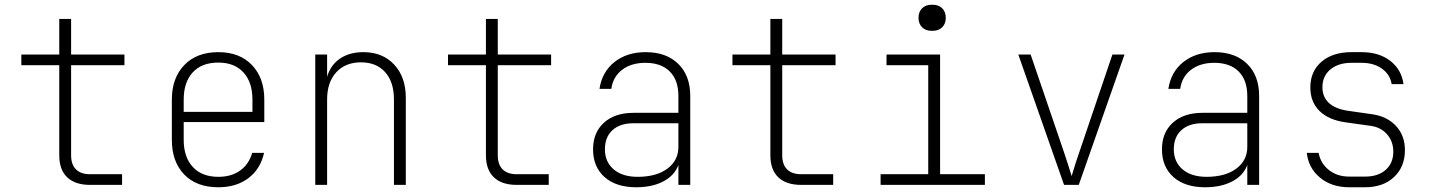

<svg xmlns="http://www.w3.org/2000/svg" viewBox="-20 -780 6040 810"><path d="M360 0Q297 0 263.5 -32Q230 -64 230 -125V-505H70V-550H230V-700H280V-550H505V-505H280V-125Q280 -86 300.5 -65.5Q321 -45 360 -45H495V0Z M1095 -265H755V-190Q755 -117 793.5 -75.5Q832 -34 901 -34Q956 -34 993 -60.5Q1030 -87 1044 -135H1094Q1079 -67 1028 -28.5Q977 10 901 10Q809 10 757 -44Q705 -98 705 -190V-360Q705 -451 757.5 -505.5Q810 -560 901 -560Q991 -560 1043 -505.5Q1095 -451 1095 -360ZM755 -308H1045V-360Q1045 -433 1007 -474.5Q969 -516 901 -516Q831 -516 793 -474.5Q755 -433 755 -360Z M1692 -367V0H1642V-360Q1642 -434 1605 -475.5Q1568 -517 1503 -517Q1437 -517 1398.5 -475Q1360 -433 1360 -360V0H1310V-550H1360V-456Q1374 -505 1414 -532.5Q1454 -560 1513 -560Q1594 -560 1643 -507.5Q1692 -455 1692 -367Z M2160 0Q2097 0 2063.5 -32Q2030 -64 2030 -125V-505H1870V-550H2030V-700H2080V-550H2305V-505H2080V-125Q2080 -86 2100.5 -65.5Q2121 -45 2160 -45H2295V0Z M2892 -375V0H2842V-84Q2826 -40 2779 -15Q2732 10 2664 10Q2579 10 2530.5 -33Q2482 -76 2482 -150Q2482 -221 2528 -262.5Q2574 -304 2653 -304H2842V-375Q2842 -442 2805.5 -478.5Q2769 -515 2703 -515Q2643 -515 2604.5 -485.5Q2566 -456 2559 -405H2509Q2520 -477 2572.5 -518.5Q2625 -560 2704 -560Q2791 -560 2841.5 -510.5Q2892 -461 2892 -375ZM2842 -160V-260H2652Q2596 -260 2564 -231Q2532 -202 2532 -150Q2532 -97 2569 -65.5Q2606 -34 2670 -34Q2749 -34 2795.5 -68.5Q2842 -103 2842 -160Z M3360 0Q3297 0 3263.5 -32Q3230 -64 3230 -125V-505H3070V-550H3230V-700H3280V-550H3505V-505H3280V-125Q3280 -86 3300.5 -65.5Q3321 -45 3360 -45H3495V0Z M3910 -650Q3885 -650 3870 -665Q3855 -680 3855 -705Q3855 -730 3870 -745Q3885 -760 3910 -760H3915Q3940 -760 3955 -745Q3970 -730 3970 -705Q3970 -680 3955 -665Q3940 -650 3915 -650ZM4135 0H3695V-45H3896V-505H3720V-550H3946V-45H4135Z M4469 0 4276 -550H4328L4468 -140Q4484 -93 4501 -37Q4517 -92 4534 -140L4673 -550H4724L4531 0Z M5292 -375V0H5242V-84Q5226 -40 5179 -15Q5132 10 5064 10Q4979 10 4930.5 -33Q4882 -76 4882 -150Q4882 -221 4928 -262.5Q4974 -304 5053 -304H5242V-375Q5242 -442 5205.5 -478.5Q5169 -515 5103 -515Q5043 -515 5004.5 -485.5Q4966 -456 4959 -405H4909Q4920 -477 4972.5 -518.5Q5025 -560 5104 -560Q5191 -560 5241.5 -510.5Q5292 -461 5292 -375ZM5242 -160V-260H5052Q4996 -260 4964 -231Q4932 -202 4932 -150Q4932 -97 4969 -65.5Q5006 -34 5070 -34Q5149 -34 5195.5 -68.5Q5242 -103 5242 -160Z M5672 10Q5598 10 5549 -30.5Q5500 -71 5493 -135H5543Q5551 -91 5586 -63Q5621 -35 5672 -35H5739Q5794 -35 5826 -63.5Q5858 -92 5858 -140Q5858 -183 5832 -213Q5806 -243 5763 -249L5656 -264Q5585 -274 5546.5 -312Q5508 -350 5508 -411Q5508 -479 5555 -519.5Q5602 -560 5682 -560H5724Q5798 -560 5845.5 -523Q5893 -486 5901 -425H5851Q5845 -465 5810.5 -490Q5776 -515 5724 -515H5682Q5626 -515 5592.5 -487Q5559 -459 5559 -412Q5559 -371 5586 -346Q5613 -321 5664 -313L5769 -298Q5832 -289 5869.5 -248.5Q5907 -208 5907 -147Q5907 -76 5861 -33Q5815 10 5739 10Z"/></svg>

Font: JetBrains Mono Extra Light
Style: Regular
Weight: 200
Monospace: yes
Designer: Philipp Nurullin, Konstantin Bulenkov
Foundry: JetBrains
Version: 2.002